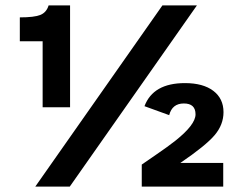

<svg xmlns="http://www.w3.org/2000/svg" viewBox="-20 -687 896 707"><path d="M803 -274Q803 -228 770.5 -189.5Q738 -151 644 -87H802V0H502V-81Q519 -93 558.5 -120Q598 -147 626 -169Q700 -228 700 -266Q700 -306 657 -306Q614 -306 603 -263L512 -296Q544 -381 661 -381Q728 -381 765.5 -352.5Q803 -324 803 -274ZM53 -623Q106 -623 128.5 -632Q151 -641 159 -667H238V-292H137V-535H53ZM110 0 578 -667H705L237 0Z"/></svg>

Font: Atkinson Hyperlegible Pro
Style: Bold
Weight: 700
Designer: Elliott Scott, Megan Eiswerth, Linus Boman, Theodore Petrosky, Jacob Perez
Foundry: Braille Institute
Version: Version 1.5.1